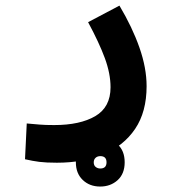

<svg xmlns="http://www.w3.org/2000/svg" viewBox="-20 -351 626 697"><path d="M186.5 239.7Q147.5 239.7 122.8 236.6Q98.1 233.4 70.8 227.1L77.1 97.2Q105 99.6 124.5 101.3Q144 103 176.8 103Q270.5 103 325.9 70.6Q381.3 38.1 381.3 -34.2Q381.3 -83.5 360.6 -139.9Q339.8 -196.3 299.8 -270.5L413.6 -330.6Q460.4 -252 486.3 -178Q512.2 -104 512.2 -38.1Q512.2 55.2 470.5 116.9Q428.7 178.7 355.2 209.2Q281.7 239.7 186.5 239.7ZM343.8 326.2Q305.2 326.2 280.3 302.2Q255.4 278.3 255.4 238.3Q255.4 198.2 281 174.3Q306.6 150.4 343.7 150.4Q381.3 150.4 407 173.2Q432.6 196.1 432.6 238.2Q432.6 279.8 407 303Q381.3 326.2 343.8 326.2ZM343.9 260.7Q366.7 260.7 366.7 238.3Q366.7 215.8 344.2 215.8Q333.5 215.8 326.9 222Q320.3 228.1 320.3 238.4Q320.3 249.5 327.4 255.1Q334.5 260.7 343.9 260.7Z"/></svg>

Font: Cascadia Mono
Style: Regular
Weight: 400
Monospace: yes
Designer: Aaron Bell
Foundry: Saja Typeworks
Version: Version 2404.023